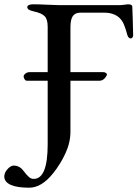

<svg xmlns="http://www.w3.org/2000/svg" viewBox="-94 -674 642 894"><path d="M524 -587Q526 -531 526 -510Q526 -504 522.5 -499.5Q519 -495 515 -495Q509 -495 505 -499.5Q501 -504 499 -511Q491 -541 483 -560Q475 -579 461 -592Q435 -615 391 -615H280Q256 -615 245 -599Q234 -583 234 -547V-338H388Q394 -338 399 -334.5Q404 -331 404 -326L403 -323Q390 -298 368 -298H234V-61Q234 -10 210.5 40.5Q187 91 154 132Q100 200 42 200Q-15 200 -44.5 186.5Q-74 173 -74 148Q-74 130 -59 113.5Q-44 97 -30 97Q-3 97 15 121Q31 142 41 150.5Q51 159 63 159Q128 159 128 -2V-298H32Q25 -298 20.5 -305Q16 -312 16 -318Q16 -325 24.5 -331.5Q33 -338 43 -338H128V-550Q128 -584 114 -598.5Q100 -613 63 -621Q33 -627 33 -641Q33 -647 40.5 -650.5Q48 -654 60 -654Q87 -654 127 -652Q165 -650 185 -650H461Q472 -650 485 -652Q498 -654 502 -654Q522 -654 522 -643Q522 -625 524 -587Z"/></svg>

Font: EB Garamond Medium
Style: Regular
Weight: 500
Designer: Georg Duffner and Octavio Pardo
Foundry: Georg Duffner
Version: Version 1.000